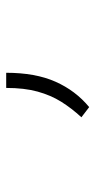

<svg xmlns="http://www.w3.org/2000/svg" viewBox="137 -312 311 626"><g transform="rotate(-90 293.0 0.5)"><path d="M256.3 135.3 223.1 109.9Q252.4 78.1 273.7 44.2Q294.9 10.3 306.9 -33Q318.8 -76.2 318.8 -135.3H368.2Q368.2 -40 339.1 25.4Q310.1 90.8 256.3 135.3Z"/></g></svg>

Font: Cascadia Mono ExtraLight
Style: Regular
Weight: 200
Monospace: yes
Designer: Aaron Bell
Foundry: Saja Typeworks
Version: Version 2404.023; ttfautohint (v1.8.4)